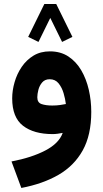

<svg xmlns="http://www.w3.org/2000/svg" viewBox="-20 -659 509 945"><path d="M336.4 -477.5 285.6 -452.6 227.5 -570.8 169.4 -452.6 118.7 -477.5 198.2 -639.2H256.8ZM429.2 -108.4Q429.2 5.9 387 81.5Q344.7 157.2 267.6 201.7Q190.4 246.1 85 266.1L36.6 135.7Q136.2 116.7 203.4 81.5Q270.5 46.4 288.6 -4.9Q276.4 -2.4 263.2 -0.7Q250 1 239.3 1Q146.5 1 93.3 -40Q40 -81.1 40 -174.8Q40 -213.9 51.8 -254.6Q63.5 -295.4 86.9 -329.8Q110.4 -364.3 145 -385.3Q179.7 -406.2 225.6 -406.2Q278.3 -406.2 316.7 -380.9Q355 -355.5 379.9 -313Q404.8 -270.5 417 -217.3Q429.2 -164.1 429.2 -108.4ZM237.3 -139.6Q258.3 -139.6 275.6 -142.1Q293 -144.5 304.2 -147Q301.3 -171.9 293 -200.2Q284.7 -228.5 268.3 -248.8Q252 -269 224.6 -269Q201.2 -269 187.7 -253.4Q174.3 -237.8 168.9 -216.8Q163.6 -195.8 163.6 -180.2Q163.6 -153.8 184.8 -146.7Q206.1 -139.6 237.3 -139.6Z"/></svg>

Font: Vazirmatn UI ExtraBold
Style: Regular
Weight: 800
Designer: Saber Rastikerdar
Foundry: Saber Rastikerdar
Version: Version 33.003